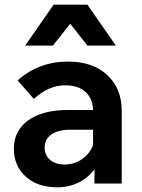

<svg xmlns="http://www.w3.org/2000/svg" viewBox="-20 -781 603 817"><path d="M223 16Q140 16 89.5 -29.5Q39 -75 39 -148Q39 -225 100 -269Q161 -313 270 -313H376Q374 -363 343 -390.5Q312 -418 258 -418Q186 -418 124 -360L55 -439Q145 -519 270 -519Q374 -519 436 -462Q498 -405 498 -309V0H382V-61Q356 -25 315 -4.5Q274 16 223 16ZM254 -81Q296 -81 328.5 -103.5Q361 -126 376 -163V-229H279Q228 -229 199 -209Q170 -189 170 -153Q170 -121 193 -101Q216 -81 254 -81ZM473 -587H352L279 -680L205 -587H87L208 -761H352Z"/></svg>

Font: Wix Madefor Text
Style: Bold
Weight: 700
Designer: Dalton Maag Ltd
Foundry: Dalton Maag Ltd
Version: Version 3.100